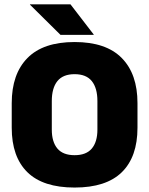

<svg xmlns="http://www.w3.org/2000/svg" viewBox="-20 -847 687 884"><path d="M323.5 16.5Q178 16.5 106 -54.2Q34 -125 34 -259V-372Q34 -506.5 106.5 -580Q179 -653.5 323.5 -653.5Q468 -653.5 540.5 -580Q613 -506.5 613 -372V-259Q613 -125 541 -54.2Q469 16.5 323.5 16.5ZM323.5 -132.5Q377 -132.5 402.8 -163.2Q428.5 -194 428.5 -250V-381.5Q428.5 -441.5 402.8 -473.5Q377 -505.5 323.5 -505.5Q270 -505.5 244.2 -473.5Q218.5 -441.5 218.5 -381.5V-250Q218.5 -194 244.2 -163.2Q270 -132.5 323.5 -132.5ZM304.5 -827 411.5 -688V-686.5H258.5L118 -825.5V-827Z"/></svg>

Font: Anek Gujarati Medium ExtraBold
Style: Regular
Weight: 800
Version: Version 1.003